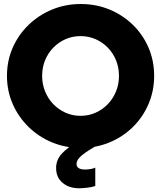

<svg xmlns="http://www.w3.org/2000/svg" viewBox="-20 -748 823 981"><path d="M392.6 7.8Q314.5 7.8 246.1 -20.5Q177.7 -48.8 126 -99.4Q74.2 -149.9 44.9 -216.8Q15.6 -283.7 15.6 -360.4Q15.6 -437.5 44.9 -504.2Q74.2 -570.8 126 -620.8Q177.7 -670.9 246.1 -699.2Q314.5 -727.5 392.6 -727.5Q471.7 -727.5 539.8 -699.2Q607.9 -670.9 659.2 -620.8Q710.4 -570.8 739 -504.2Q767.6 -437.5 767.6 -360.4Q767.6 -283.7 739 -216.8Q710.4 -149.9 659.2 -99.4Q607.9 -48.8 539.8 -20.5Q471.7 7.8 392.6 7.8ZM391.6 -156.2Q432.6 -156.2 468.3 -172.1Q503.9 -188 530.8 -215.8Q557.6 -243.7 572.8 -280.8Q587.9 -317.9 587.9 -360.4Q587.9 -403.3 572.8 -440.2Q557.6 -477.1 530.8 -504.6Q503.9 -532.2 468.3 -547.9Q432.6 -563.5 391.6 -563.5Q350.6 -563.5 314.9 -547.9Q279.3 -532.2 252.4 -504.6Q225.6 -477.1 210.4 -440.2Q195.3 -403.3 195.3 -360.4Q195.3 -317.9 210.4 -280.8Q225.6 -243.7 252.4 -215.8Q279.3 -188 314.9 -172.1Q350.6 -156.2 391.6 -156.2ZM384.8 213.9Q332 213.9 299.3 185.8Q266.6 157.7 266.6 110.4Q266.6 68.4 296.4 36.4Q326.2 4.4 378.9 -26.4L466.8 0Q440.9 15.1 419.2 29.8Q397.5 44.4 384.3 59.3Q371.1 74.2 371.1 89.8Q371.1 103.5 381.8 110.8Q392.6 118.2 415 118.2Q428.2 118.2 443.8 115.5Q459.5 112.8 466.8 108.4V202.1Q452.1 208 427 210.9Q401.9 213.9 384.8 213.9Z"/></svg>

Font: Reddit Sans Black
Style: Regular
Weight: 900
Version: Version 1.014